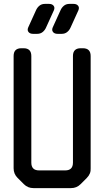

<svg xmlns="http://www.w3.org/2000/svg" viewBox="-20 -959 536 987"><path d="M103 -12Q123 8 152 8H345Q374 8 394 -12L426 -44Q448 -66 446 -94V-671Q446 -711 406 -711H395Q355 -711 355 -671V-123Q355 -83 315 -83H181Q141 -83 141 -123V-671Q141 -711 101 -711H90Q50 -711 50 -671V-94Q50 -65 70 -45ZM276 -785H297Q314 -785 325.5 -794.5Q337 -804 343 -818L383 -906Q389 -920 381.5 -929.5Q374 -939 358 -939H337Q320 -939 308.5 -929.5Q297 -920 291 -906L251 -818Q245 -804 252.5 -794.5Q260 -785 276 -785ZM150 -785H171Q188 -785 199.5 -794.5Q211 -804 217 -818L257 -906Q263 -920 255.5 -929.5Q248 -939 232 -939H211Q194 -939 182.5 -929.5Q171 -920 165 -906L125 -818Q119 -804 126.5 -794.5Q134 -785 150 -785Z"/></svg>

Font: WDXL Lubrifont TC
Style: Regular
Weight: 400
Designer: [WDXL Lubrifont] Copyright 2020-2022 (c) NightFurySL2001, Skr-ZERO; [ZCOOL QingKe HuangYou] Copyright 2018-2022 (c) The 
Version: Version 2.001;hotconv 1.1.1;makeotfexe 2.6.0